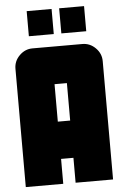

<svg xmlns="http://www.w3.org/2000/svg" viewBox="-59 -918 618 960"><g transform="rotate(-5 250.0 -438.0)"><path d="M237 -750H112V-876H237ZM400 -750H275V-876H400ZM281 -312V-500H219V-312ZM469 0H281V-125H219V0H31V-594Q31 -632 59 -660Q87 -688 125 -688H375Q413 -688 441 -660Q469 -632 469 -594Z"/></g></svg>

Font: CostaRica
Style: Normal
Weight: 900
Version: Version 1.3